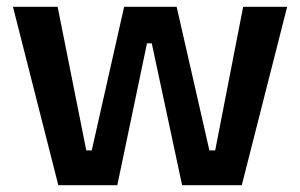

<svg xmlns="http://www.w3.org/2000/svg" viewBox="-20 -543 880 563"><path d="M151 0 18 -523H149L233 -102H249L344 -523H498L594 -102H611L693 -523H822L689 0H514L425 -416H411L324 0Z"/></svg>

Font: Bricolage Grotesque 48pt Condensed ExtraBold SemiBold
Style: Regular
Weight: 600
Version: Version 1.000;gftools[0.9.30]